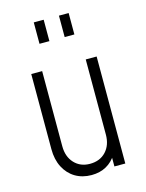

<svg xmlns="http://www.w3.org/2000/svg" viewBox="-119 -852 711 936"><g transform="rotate(-15 236.5 -384.0)"><path d="M225.5 12Q179 12 143.5 -9.2Q108 -30.5 88 -69.5Q68 -108.5 68 -161V-540H123V-161Q123 -108 153.2 -75.5Q183.5 -43 232 -43Q282.5 -43 312.8 -75.5Q343 -108 343 -161V-540H398V0H343V-68L352 -57Q332.5 -24 300.2 -6Q268 12 225.5 12ZM145 -672V-780H195V-672ZM272 -672V-780H321V-672Z"/></g></svg>

Font: Mohave Light
Style: Regular
Weight: 300
Designer: Gumpita Rahayu
Foundry: Tokotype
Version: Version 2.003